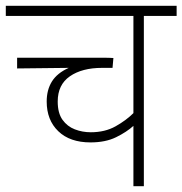

<svg xmlns="http://www.w3.org/2000/svg" viewBox="-20 -642 629 662"><path d="M589 -587H476V0H440V-208Q417 -187 380.5 -169Q344 -151 292 -151Q221 -151 181 -189.5Q141 -228 141 -292Q141 -332 159 -361Q177 -390 217 -408L39 -406V-443H275Q304 -443 330.5 -443Q357 -443 371 -442L368 -408H332Q263 -408 221 -379Q179 -350 179 -292Q179 -252 195.5 -229Q212 -206 238 -196Q264 -186 293 -186Q342 -186 378.5 -206.5Q415 -227 440 -252V-587H0V-622H589Z"/></svg>

Font: Noto Sans Devanagari ExtraLight
Style: Regular
Weight: 200
Designer: Jelle Bosma - Monotype Design Team
Foundry: Monotype Imaging Inc.
Version: Version 2.004; ttfautohint (v1.8.4.7-5d5b)